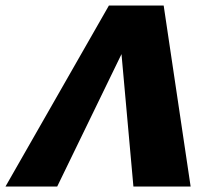

<svg xmlns="http://www.w3.org/2000/svg" viewBox="-53 -678 770 698"><path d="M-33 0 343 -658H542L640 0H432L379 -589H441L155 0Z"/></svg>

Font: Ysabeau Office Black
Style: Italic
Weight: 900
Italic angle: -12°
Designer: Christian Thalmann (Catharsis Fonts)
Version: Version 2.001;gftools[0.9.30]; featfreeze: tnum,lnum,ss02